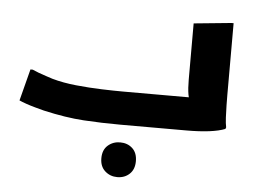

<svg xmlns="http://www.w3.org/2000/svg" viewBox="-54 -610 1237 936"><g transform="rotate(5 564.0 -142.5)"><path d="M85 -230H96Q107 -225 126.5 -217.5Q146 -210 165.5 -204Q185 -198 196 -194Q249 -179 313.5 -172.5Q378 -166 439.5 -164Q501 -162 544 -162H945L881 -135Q868 -146 863 -175.5Q858 -205 858 -248V-523L1041 -541H1052V-189Q1052 -169 1052.5 -139Q1053 -109 1054.5 -79.5Q1056 -50 1060 -32L1057 -24Q1027 -12 979 -6Q931 0 868 0H544Q454 0 365.5 -5.5Q277 -11 168 -36Q149 -41 125 -47.5Q101 -54 79.5 -61.5Q58 -69 45 -75ZM467 171Q467 130 492 108Q517 86 552 86Q588 86 612 108Q636 130 636 171Q636 211 612 233.5Q588 256 552 256Q517 256 492 233.5Q467 211 467 171Z"/></g></svg>

Font: Kufam ExtraBold
Style: Italic
Weight: 800
Italic angle: -11°
Designer: Artur Schmal
Foundry: Original Type
Version: Version 1.301; ttfautohint (v1.8.3)